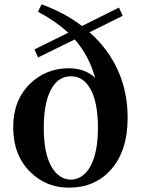

<svg xmlns="http://www.w3.org/2000/svg" viewBox="-20 -850 654 886"><path d="M298 16C377 16 441 -11 490 -65C543 -123 569 -204 569 -307C569 -386 554 -460 523 -528C493 -593 450 -651 393 -701L546 -777L529 -815L358 -730C305 -771 243 -804 172 -830L155 -796C210 -767 257 -734 295 -699L139 -622L156 -585L325 -668C369 -618 400 -559 419 -491C388 -520 347 -535 298 -535C227 -535 168 -511 119 -464C67 -413 41 -347 41 -264C41 -177 67 -108 120 -56C169 -8 228 16 298 16ZM398 -84C354 0 260 0 216 -84C193 -125 182 -184 182 -259C182 -336 193 -396 216 -438C238 -478 268 -498 307 -498C345 -498 375 -479 397 -440C420 -399 432 -339 432 -262C432 -186 421 -127 398 -84Z"/></svg>

Font: AllPunType Bold
Style: Regular
Weight: 700
Version: 1.0